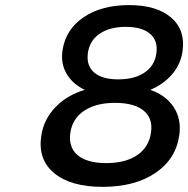

<svg xmlns="http://www.w3.org/2000/svg" viewBox="-20 -725 735 750"><path d="M141.1 -193.8Q150.4 -257.8 195.6 -305.4Q240.7 -353 311 -374Q262.7 -397.5 239.7 -437.5Q216.8 -477.5 224.1 -527.8Q236.3 -609.9 306.4 -657.5Q376.5 -705.1 483.9 -705.1Q592.3 -705.1 648.7 -656.2Q705.1 -607.4 692.9 -523.9Q685.5 -473.6 652.3 -434.8Q619.1 -396 566.9 -374Q628.4 -353 658.9 -305.9Q689.5 -258.8 680.2 -195.8Q666.5 -102.5 586.2 -48.8Q505.9 4.9 380.9 4.9Q256.8 4.9 192.1 -48.3Q127.4 -101.6 141.1 -193.8ZM254.9 -207Q246.6 -149.9 283.2 -118.9Q319.8 -87.9 395 -87.9Q470.2 -87.9 515.9 -118.9Q561.5 -149.9 569.8 -207Q578.1 -262.2 541.3 -292.7Q504.4 -323.2 429.2 -323.2Q355 -323.2 309.1 -292.7Q263.2 -262.2 254.9 -207ZM441.9 -415Q505.9 -415 545.2 -441.9Q584.5 -468.8 590.8 -517.1Q597.7 -565.9 566.2 -593Q534.7 -620.1 471.2 -620.1Q408.2 -620.1 368.9 -593Q329.6 -565.9 323.2 -517.1Q316.9 -468.3 347.9 -441.7Q378.9 -415 441.9 -415Z"/></svg>

Font: Trueno
Style: Italic
Weight: 400
Designer: Julieta Ulanovsky
Foundry: Julieta Ulanovsky
Version: Version 3.001b | FøM Fix